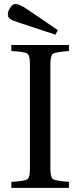

<svg xmlns="http://www.w3.org/2000/svg" viewBox="-20 -910 389 930"><path d="M18 -838Q17 -853 28 -870.5Q39 -888 50 -890Q70 -894 115 -863L260 -764L249 -742L79 -798Q44 -809 31.5 -816.5Q19 -824 18 -838ZM35 0V-29Q101 -33 113 -42Q125 -51 125 -93V-599Q125 -641 113 -650Q101 -659 35 -663V-692H314V-663Q249 -658 236.5 -649.5Q224 -641 224 -599V-93Q224 -51 236.5 -42.5Q249 -34 314 -29V0Z"/></svg>

Font: Linguistics Pro
Style: Regular
Weight: 400
Designer: Stefan Peev, Context Ltd
Foundry: Stefan Peev, Context Ltd
Version: Version 001.000